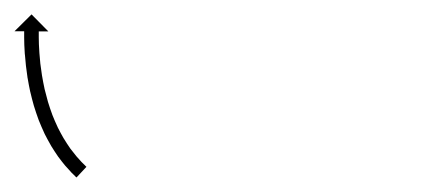

<svg xmlns="http://www.w3.org/2000/svg" viewBox="-49 -242 604 263"><path d="M53.8 -0.7C54.5 -0.1 55.1 0.5 55.8 1.1L69.4 -13.5C68.8 -14.1 68.2 -14.7 67.6 -15.2C67.6 -15.2 67.6 -15.2 67.6 -15.2C67.6 -15.2 67.7 -15.2 67.7 -15.2C66 -16.8 64.3 -18.5 62.7 -20.1C62.7 -20.1 62.7 -20.1 62.7 -20.1C62.8 -20 62.8 -20 62.8 -20C60.3 -22.6 57.9 -25.3 55.5 -28.1C55.5 -28.1 55.5 -28 55.6 -28C55.6 -27.9 55.7 -27.9 55.7 -27.9C52.7 -31.5 49.8 -35.2 47 -38.9C47 -38.9 47.1 -38.9 47.1 -38.8C47.2 -38.8 47.2 -38.7 47.2 -38.7C44.1 -43.2 41.1 -47.7 38.3 -52.4C38.3 -52.4 38.3 -52.3 38.3 -52.2C38.4 -52.2 38.4 -52.1 38.4 -52.1C35.4 -57.3 32.6 -62.6 29.9 -67.9C29.9 -67.9 30 -67.8 30 -67.8C30 -67.7 30.1 -67.6 30.1 -67.6C27.4 -73.3 24.9 -79.1 22.6 -84.9C22.6 -84.9 22.6 -84.9 22.7 -84.8C22.7 -84.7 22.7 -84.7 22.7 -84.7C20.5 -90.6 18.5 -96.7 16.6 -102.8C16.6 -102.8 16.6 -102.7 16.6 -102.6C16.6 -102.6 16.7 -102.5 16.7 -102.5C15 -108.6 13.4 -114.6 11.9 -120.7C11.9 -120.7 12 -120.7 12 -120.6C12 -120.6 12 -120.5 12 -120.5C10.7 -126.4 9.6 -132.3 8.6 -138.2C8.6 -138.2 8.6 -138.1 8.6 -138.1C8.6 -138 8.6 -138 8.6 -138C7.8 -143.5 7 -148.9 6.3 -154.5C6.3 -154.5 6.3 -154.4 6.3 -154.4C6.3 -154.3 6.3 -154.3 6.3 -154.3C5.8 -159.2 5.4 -164.1 5 -169C5 -169 5 -169 5 -169C5 -168.9 5 -168.9 5 -168.9C4.7 -173 4.5 -177.2 4.3 -181.3C4.3 -181.3 4.3 -181.3 4.3 -181.3C4.3 -181.3 4.3 -181.2 4.3 -181.2C4.2 -184.4 4.1 -187.6 4.1 -190.8C4.1 -190.8 4.1 -190.8 4.1 -190.8C4.1 -190.8 4.1 -190.7 4.1 -190.7C4.1 -192.8 4.1 -194.8 4.1 -196.9L4.1 -196.9L4.1 -196.9C4.1 -197.6 4.1 -198.3 4.1 -199L17.2 -199L-5.8 -222.3L-29.1 -199.2L-15.9 -199.2C-15.9 -198.4 -15.9 -197.7 -15.9 -196.9L-15.9 -196.9L-15.9 -196.9C-15.9 -194.8 -15.9 -192.7 -15.9 -190.5C-15.9 -190.5 -15.9 -190.5 -15.9 -190.5C-15.9 -190.5 -15.9 -190.5 -15.9 -190.5C-15.9 -187.2 -15.8 -183.9 -15.7 -180.6C-15.7 -180.6 -15.7 -180.5 -15.7 -180.5C-15.7 -180.5 -15.7 -180.5 -15.7 -180.5C-15.5 -176.2 -15.2 -171.9 -15 -167.6C-15 -167.6 -15 -167.6 -15 -167.5C-14.9 -167.5 -14.9 -167.5 -14.9 -167.5C-14.5 -162.4 -14.1 -157.3 -13.5 -152.2C-13.5 -152.2 -13.5 -152.2 -13.5 -152.1C-13.5 -152.1 -13.5 -152.1 -13.5 -152.1C-12.8 -146.3 -12 -140.6 -11.2 -134.9C-11.2 -134.9 -11.2 -134.9 -11.1 -134.8C-11.1 -134.8 -11.1 -134.7 -11.1 -134.7C-10.1 -128.6 -8.9 -122.5 -7.6 -116.3C-7.6 -116.3 -7.6 -116.3 -7.5 -116.2C-7.5 -116.2 -7.5 -116.1 -7.5 -116.1C-6 -109.7 -4.4 -103.4 -2.6 -97.1C-2.6 -97.1 -2.6 -97 -2.5 -97C-2.5 -96.9 -2.5 -96.8 -2.5 -96.8C-0.5 -90.4 1.6 -84.1 3.9 -77.8C3.9 -77.8 4 -77.7 4 -77.7C4 -77.6 4 -77.5 4 -77.5C6.5 -71.4 9.1 -65.2 11.9 -59.2C11.9 -59.2 12 -59.1 12 -59.1C12 -59 12 -58.9 12 -58.9C14.9 -53.3 17.9 -47.6 21.1 -42.1C21.1 -42.1 21.1 -42.1 21.2 -42C21.2 -41.9 21.2 -41.9 21.2 -41.9C24.3 -36.9 27.5 -32 30.8 -27.2C30.8 -27.2 30.9 -27.2 30.9 -27.1C30.9 -27.1 31 -27 31 -27C34 -23 37 -19 40.2 -15.2C40.2 -15.2 40.3 -15.1 40.3 -15.1C40.4 -15 40.4 -15 40.4 -15C43 -12 45.6 -9.1 48.3 -6.3C48.3 -6.3 48.3 -6.2 48.3 -6.2C48.4 -6.2 48.4 -6.1 48.4 -6.1C50.2 -4.3 52 -2.5 53.8 -0.8C53.8 -0.8 53.8 -0.8 53.8 -0.7C53.8 -0.7 53.8 -0.7 53.8 -0.7Z"/></svg>

Font: FRB American Cursive Just Arrows Ultra
Style: Bold Italic
Weight: 1000
Italic angle: -25°
Version: Version 2.0;Modular Font Editor K font №1